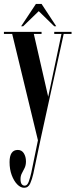

<svg xmlns="http://www.w3.org/2000/svg" viewBox="-24 -682 376 954"><path d="M96 251Q78 251 61.5 234Q45 217 34.2 188.2Q23.5 159.5 23.5 123.5Q23.5 63 64.5 63Q84 63 94.5 79.8Q105 96.5 105 120Q105 139 98.2 152.8Q91.5 166.5 84.8 179Q78 191.5 78 207.5Q78 225.5 83.8 233Q89.5 240.5 99 240.5Q112 240.5 119.2 219.5Q126.5 198.5 131.5 176L164.5 15L36.5 -513.5H-4.5V-523.5H182.5V-513.5H144L215.5 -201L281.5 -513.5H245.5V-523.5H331.5V-513.5H292.5L179 3.5L141.5 181.5Q135.5 208.5 126 229.8Q116.5 251 96 251ZM81 -551.5 154.5 -662.5H182.5L255.5 -551.5H245.5L168.5 -626.5L91 -551.5Z"/></svg>

Font: Imbue 100pt SemiBold
Style: Regular
Weight: 600
Designer: Tyler Finck
Foundry: Etcetera Type Company
Version: Version 1.102; ttfautohint (v1.8.3)